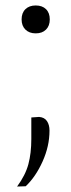

<svg xmlns="http://www.w3.org/2000/svg" viewBox="-20 -525 261 702"><path d="M110.5 -403Q87 -403 73 -416.8Q59 -430.5 59 -454Q59 -478 73 -491.5Q87 -505 110.5 -505Q134.5 -505 148.2 -491.5Q162 -478 162 -454Q162 -430.5 148.2 -416.8Q134.5 -403 110.5 -403ZM42.5 157Q73 115.5 83.8 75.2Q94.5 35 94.5 -16.5V-95.5L123 -97.5Q142.5 -96 151.8 -82.2Q161 -68.5 161 -47.5Q161 9 135.8 65.2Q110.5 121.5 74 156Z"/></svg>

Font: Heraclito ExtraLight
Style: Regular
Weight: 200
Designer: Kostas Bartsokas (font) & Cristiano Sobral (main changes)
Foundry: Kostas Bartsokas (font) & Cristiano Sobral (main changes)
Version: Version 1.00;July 8, 2020;FontCreator 13.0.0.2655 64-bit